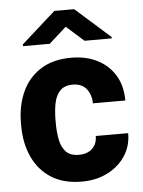

<svg xmlns="http://www.w3.org/2000/svg" viewBox="-54 -793 629 846"><g transform="rotate(-5 260.5 -370.0)"><path d="M271.5 -108.9Q308.1 -108.9 330.1 -129.2Q352.1 -149.4 352.1 -185.1H495.6Q495.6 -127.4 466.1 -83.5Q436.5 -39.6 386.7 -14.9Q336.9 9.8 274.4 9.8Q192.4 9.8 137.9 -25.6Q83.5 -61 56.2 -121.6Q28.8 -182.1 28.8 -257.8V-270.5Q28.8 -346.2 55.9 -406.7Q83 -467.3 137.7 -502.7Q192.4 -538.1 273.9 -538.1Q339.4 -538.1 389.2 -512.9Q439 -487.8 467.3 -441.2Q495.6 -394.5 495.6 -329.6H352.1Q352.1 -367.2 331.5 -393.3Q311 -419.4 270.5 -419.4Q233.4 -419.4 214.1 -398.7Q194.8 -377.9 188.2 -344Q181.6 -310.1 181.6 -270.5V-257.8Q181.6 -217.8 188.2 -183.8Q194.8 -149.9 214.1 -129.4Q233.4 -108.9 271.5 -108.9ZM306.2 -750 460 -613.3V-607.4H339.4L262.2 -676.3L185.5 -607.4H67.4V-615.2L218.3 -750Z"/></g></svg>

Font: Vazirmatn RD FD ExtraBold
Style: Regular
Weight: 800
Designer: Saber Rastikerdar
Foundry: Saber Rastikerdar
Version: Version 33.003